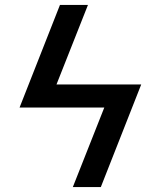

<svg xmlns="http://www.w3.org/2000/svg" viewBox="-20 -755 640 775"><path d="M387 0H274L401 -321H59L222 -735H335L208 -414H550Z"/></svg>

Font: Iosevka Aile Semibold
Style: Italic
Weight: 600
Italic angle: -9°
Designer: Belleve Invis
Foundry: Belleve Invis
Version: Version 31.1.0; ttfautohint (v1.8.4)